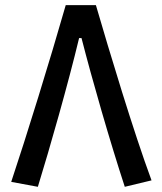

<svg xmlns="http://www.w3.org/2000/svg" viewBox="-20 -718 626 743"><path d="M351.1 -698.2H234.4C173.8 -486.3 82.5 -190.9 23.4 -14.2L126.5 4.9C172.4 -143.6 244.6 -397 286.1 -570.8H295.4C336.4 -410.2 405.8 -169.4 462.9 4.9L566.4 -20C497.1 -207 402.8 -520.5 351.1 -698.2Z"/></svg>

Font: Cascadia Code PL
Style: Regular
Weight: 400
Monospace: yes
Designer: Aaron Bell
Foundry: Saja Typeworks
Version: Version 2404.023